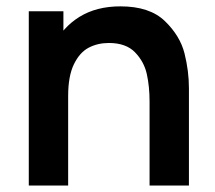

<svg xmlns="http://www.w3.org/2000/svg" viewBox="-20 -575 666 595"><path d="M443.5 -260.2Q443.5 -307 435 -345.3Q426.6 -383.7 398.5 -412.8Q370.5 -441.8 317.3 -441.8Q282.7 -441.8 254.8 -427.2Q227 -412.7 209.1 -376Q191.2 -339.3 191.2 -277.5L119.7 -308.2Q119.7 -377.9 146.7 -434Q173.7 -490.2 226.3 -522.8Q279 -555.3 353.2 -555.3Q443.7 -555.3 490.8 -509.8Q538 -464.2 551.8 -409.5Q565.5 -354.8 565.5 -301.5V0H443.5ZM69.2 0V-540H176.5V-372.5H191.2V0Z"/></svg>

Font: Manrope
Style: Regular
Weight: 400
Designer: Mikhail Sharanda
Foundry: Mikhail Sharanda
Version: Version 4.503